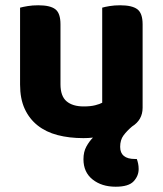

<svg xmlns="http://www.w3.org/2000/svg" viewBox="-20 -508 616 727"><path d="M56 -479Q67 -482 85 -485Q103 -488 125 -488Q170 -488 189.5 -473Q209 -458 209 -416V-189Q209 -144 232 -124.5Q255 -105 297 -105Q323 -105 340.5 -109.5Q358 -114 367 -119V-479Q377 -482 395 -485Q413 -488 435 -488Q480 -488 500 -473Q520 -458 520 -416V-100Q520 -54 480 -29Q460 -12 447.5 5Q435 22 435 48Q435 94 491 94H498Q501 102 503 111.5Q505 121 505 132Q505 158 486 178.5Q467 199 418 199Q365 199 330.5 171.5Q296 144 296 95Q296 67 307 47Q318 27 332 13Q323 14 314 14.5Q305 15 296 15Q242 15 198 3.5Q154 -8 122.5 -33Q91 -58 73.5 -96Q56 -134 56 -188Z"/></svg>

Font: Baloo Paaji 2
Style: Bold
Weight: 700
Designer: Shuchita Grover, Noopur Datye and Ek Type
Foundry: Ek Type
Version: Version 1.640;hotconv 1.0.111;makeotfexe 2.5.65597; ttfautoh